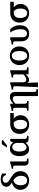

<svg xmlns="http://www.w3.org/2000/svg" viewBox="2095 -2903 1067 5297"><g transform="rotate(-90 2628.5 -254.5)"><path d="M39 -227C39 -85 145 15 297 15C449 15 554 -83 555 -219C555 -492 234 -489 234 -633C234 -686 276 -716 334 -716C376 -716 409 -698 432 -659C436 -652 444 -637 449 -625H490V-733C446 -753 389 -768 333 -768C205 -768 125 -705 125 -617C125 -539 177 -500 238 -462C122 -429 39 -342 39 -227ZM166 -222C166 -335 226 -404 305 -419C370 -376 427 -319 427 -206C427 -105 379 -39 297 -39C215 -39 166 -107 166 -222Z M822 -101V-506H768C735 -484 706 -475 623 -467V-424C699 -430 709 -425 709 -358V-97C709 -41 750 0 806 0H901V-43H869C839 -43 822 -64 822 -101Z M1402 -738H1299L1208 -597H1266L1413 -708ZM970 -250C970 -80 1044 15 1162 15C1232 15 1291 -21 1334 -80C1342 -33 1380 0 1430 0H1529V-43H1507C1468 -43 1446 -64 1446 -101V-506H1385L1342 -425C1306 -483 1250 -516 1178 -516C1049 -516 970 -413 970 -250ZM1097 -258C1097 -389 1150 -449 1223 -449C1278 -449 1316 -412 1333 -343V-150C1302 -91 1257 -58 1206 -58C1143 -58 1097 -123 1097 -258Z M1841 -38C1759 -38 1710 -119 1710 -239C1710 -335 1758 -408 1850 -408H1898C1945 -368 1971 -304 1971 -224C1971 -106 1923 -38 1841 -38ZM1583 -246C1583 -93 1689 15 1841 15C1993 15 2099 -83 2099 -221C2099 -295 2066 -359 2007 -408H2158V-506H1844C1689 -506 1583 -399 1583 -246Z M2416 -101V-362C2463 -412 2510 -436 2553 -436C2599 -436 2627 -408 2627 -353V259H2819V216H2787C2757 216 2740 195 2740 158V-371C2740 -466 2691 -516 2607 -516C2547 -516 2480 -488 2416 -422V-506H2362C2329 -484 2300 -475 2217 -467V-424C2293 -430 2303 -425 2303 -358V-101C2303 -64 2286 -43 2256 -43H2224V0H2490V-43H2463C2433 -43 2416 -64 2416 -101Z M3338 -101V-506H3283C3251 -484 3222 -475 3139 -467V-424C3215 -430 3225 -425 3225 -358V-145C3177 -91 3126 -64 3082 -64C3036 -64 3008 -93 3008 -148V-506H2954C2921 -484 2892 -475 2809 -467V-424C2885 -430 2902 -416 2899 -349L2873 259H3003L2992 -27C3013 1 3040 16 3072 16C3120 16 3174 -14 3225 -83V0H3417V-43H3385C3355 -43 3338 -64 3338 -101Z M3739 -39C3657 -39 3608 -116 3608 -251C3608 -386 3657 -463 3739 -463C3821 -463 3869 -386 3869 -251C3869 -116 3821 -39 3739 -39ZM3481 -251C3481 -95 3587 15 3739 15C3891 15 3997 -95 3997 -251C3997 -407 3891 -516 3739 -516C3587 -516 3481 -407 3481 -251Z M4581 -244C4581 -332 4555 -419 4476 -506H4380C4448 -414 4471 -321 4471 -228C4471 -101 4424 -42 4353 -42C4295 -42 4249 -81 4249 -169V-506H4195C4162 -484 4133 -475 4050 -467V-424C4126 -430 4136 -425 4136 -358V-209C4136 -64 4210 16 4350 16C4485 16 4581 -65 4581 -244Z M4911 -38C4829 -38 4780 -119 4780 -239C4780 -335 4828 -408 4920 -408H4968C5015 -368 5041 -304 5041 -224C5041 -106 4993 -38 4911 -38ZM4653 -246C4653 -93 4759 15 4911 15C5063 15 5169 -83 5169 -221C5169 -295 5136 -359 5077 -408H5228V-506H4914C4759 -506 4653 -399 4653 -246Z"/></g></svg>

Font: LT Superior Serif Semibold
Style: Regular
Weight: 600
Designer: Daniel Lyons
Foundry: LyonsType
Version: Version 2.120;FEAKit 1.0